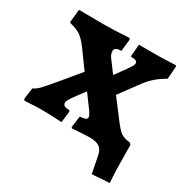

<svg xmlns="http://www.w3.org/2000/svg" viewBox="-143 -594 830 853"><g transform="rotate(30 272.0 -167.0)"><path d="M423 56Q418 25 401.5 12.5Q385 0 348 0L286 3L261 5L257 0L265 -58Q284 -59 292.5 -62.5Q301 -66 301 -75Q301 -81 290 -99L237 -171Q201 -124 189 -106Q177 -88 177 -80Q177 -69 184.5 -64.5Q192 -60 211 -59L214 -53L207 4Q137 0 101 0Q82 0 16 4L12 -5L20 -61Q36 -68 51 -83.5Q66 -99 107 -148L184 -241L121 -328Q96 -362 76 -375.5Q56 -389 21 -397L18 -401L25 -467L149 -466Q204 -466 282 -471L286 -464L279 -403Q245 -403 245 -384Q245 -373 249 -364Q253 -355 266 -339L301 -292L341 -347Q353 -364 357.5 -372Q362 -380 362 -387Q362 -395 355 -398.5Q348 -402 330 -402L328 -406L333 -466H431Q455 -466 521 -469L524 -463L519 -399Q490 -382 470 -365Q450 -348 432 -325L356 -222L426 -130Q453 -94 468.5 -83.5Q484 -73 516 -69L523 -61V-20Q523 65 528 131L439 137Z"/></g></svg>

Font: Alegreya ExtraBold
Style: Regular
Weight: 800
Designer: Juan Pablo del Peral
Foundry: Huerta Tipografica
Version: Version 2.007; ttfautohint (v1.6)